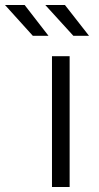

<svg xmlns="http://www.w3.org/2000/svg" viewBox="-110 -752 399 772"><path d="M99 -526H170V0H99ZM-90 -732H-11L85 -608H22ZM72 -732H151L248 -608H185Z"/></svg>

Font: APTA Sans Regular
Style: Regular
Weight: 400
Version: Version 7.200